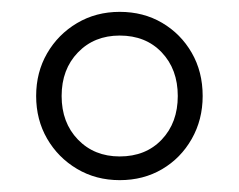

<svg xmlns="http://www.w3.org/2000/svg" viewBox="-20 -733 404 324"><path d="M182 -429Q142 -429 110 -448Q78 -467 59.5 -499Q41 -531 41 -571Q41 -611 59.5 -643Q78 -675 110 -694Q142 -713 182 -713Q222 -713 253.5 -694.5Q285 -676 303.5 -644Q322 -612 322 -571Q322 -531 303.5 -498.5Q285 -466 253.5 -447.5Q222 -429 182 -429ZM182 -469Q226 -469 253 -497.5Q280 -526 280 -571Q280 -616 253 -644.5Q226 -673 182 -673Q139 -673 111.5 -644.5Q84 -616 84 -571Q84 -526 111.5 -497.5Q139 -469 182 -469Z"/></svg>

Font: Mulish ExtraLight
Style: Regular
Weight: 200
Designer: Vernon Adams
Foundry: Vernon Adams
Version: Version 3.603